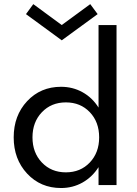

<svg xmlns="http://www.w3.org/2000/svg" viewBox="-20 -904 668 938"><path d="M278.3 14.6Q178.2 14.6 112.5 -55.9Q46.9 -126.5 46.9 -232.9Q46.9 -339.4 112.5 -409.7Q178.2 -480 278.3 -480Q335.4 -480 383.3 -453.4Q431.2 -426.8 461.4 -378.4V-781.7H549.3V0H461.4V-87.4Q430.7 -39.1 383.1 -12.2Q335.4 14.6 278.3 14.6ZM464.4 -232.9Q464.4 -308.1 418.7 -356Q373 -403.8 301.8 -403.8Q230.5 -403.8 184.6 -355.7Q138.7 -307.6 138.7 -232.9Q138.7 -158.2 184.6 -110.1Q230.5 -62 301.8 -62Q373 -62 418.7 -110.1Q464.4 -158.2 464.4 -232.9ZM106.9 -835 142.6 -883.8 281.7 -781.7 420.9 -883.8 457 -835 281.7 -707Z"/></svg>

Font: Spartan MB Med
Style: Regular
Weight: 500
Designer: Matt Bailey, Mirko Velimirovic
Foundry: Matt Bailey
Version: Version 1.005